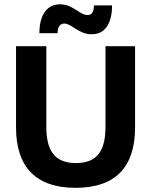

<svg xmlns="http://www.w3.org/2000/svg" viewBox="-20 -866 707 898"><path d="M249.2 -710.8C249.2 -742.5 262.5 -755.8 280.8 -755.8C315.8 -755.8 346.7 -705.8 409.2 -705.8C481.7 -705.8 504.2 -773.3 504.2 -840.8H419.2C419.2 -810.8 410 -795.8 389.2 -795.8C351.7 -795.8 322.5 -845.8 260.8 -845.8C187.5 -845.8 164.2 -777.5 164.2 -710.8ZM333.3 12.5C522.5 12.5 611.7 -87.5 611.7 -269.2V-650H473.3V-273.3C473.3 -166.7 439.2 -103.3 335 -103.3C231.7 -103.3 196.7 -166.7 196.7 -273.3V-650H55V-269.2C55 -87.5 145.8 12.5 333.3 12.5Z"/></svg>

Font: Familjen Grotesk
Style: Bold
Weight: 700
Designer: Anders Wikstroem, Jonas Baeckman, Matilda Gysing, Kristian Moeller
Foundry: Familjen STHLM AB
Version: Version 2.000